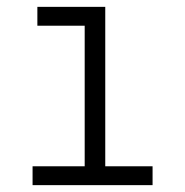

<svg xmlns="http://www.w3.org/2000/svg" viewBox="-20 -540 540 560"><path d="M75 0V-55H227V-465H89V-520H287V-55H425V0Z"/></svg>

Font: Iosevka Light
Style: Regular
Weight: 300
Monospace: yes
Designer: Belleve Invis
Foundry: Belleve Invis
Version: Version 32.5.0; ttfautohint (v1.8.4)